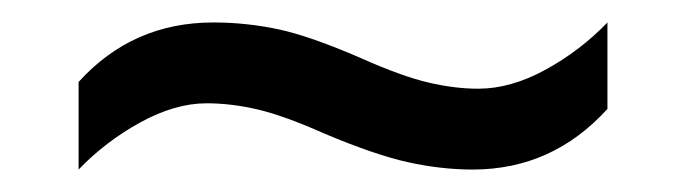

<svg xmlns="http://www.w3.org/2000/svg" viewBox="-20 -438 612 171"><path d="M269 -319Q233 -335 209.5 -340.5Q186 -346 164 -346Q136 -346 105 -329Q74 -312 50 -287V-365Q98 -418 170 -418Q199 -418 227.5 -412Q256 -406 302 -386Q338 -370 361.5 -364.5Q385 -359 406 -359Q435 -359 466 -376Q497 -393 521 -418V-341Q472 -287 401 -287Q373 -287 343.5 -293.5Q314 -300 269 -319Z"/></svg>

Font: Noto Sans Batak
Style: Regular
Weight: 400
Designer: Monotype Design Team
Foundry: Monotype Imaging Inc.
Version: Version 2.002; ttfautohint (v1.8.4.7-5d5b)